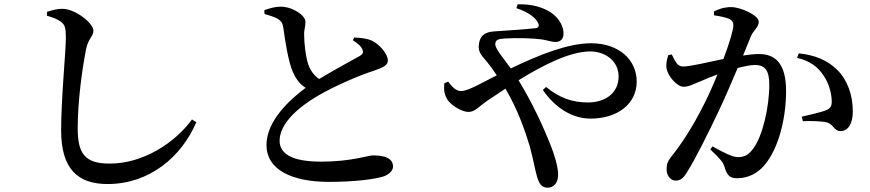

<svg xmlns="http://www.w3.org/2000/svg" viewBox="-20 -810 4040 892"><path d="M198 -737C228 -728 247 -721 263 -709C281 -696 286 -680 286 -637C286 -569 264 -353 264 -205C264 -24 342 45 480 45C674 45 823 -81 892 -242L872 -255C793 -147 646 -50 490 -50C375 -50 341 -95 341 -214C341 -338 361 -486 380 -582C390 -631 414 -642 414 -667C414 -703 330 -768 271 -769C248 -770 224 -763 198 -755Z M1208 -763 1209 -745C1227 -740 1250 -733 1266 -725C1286 -714 1293 -703 1296 -683C1305 -617 1319 -526 1340 -477C1353 -447 1371 -420 1400 -402C1327 -348 1218 -249 1218 -136C1218 -23 1334 35 1508 35C1633 35 1724 22 1764 9C1788 0 1806 -18 1806 -36C1806 -77 1763 -88 1713 -88C1689 -88 1612 -59 1472 -59C1336 -59 1279 -96 1279 -156C1279 -238 1370 -314 1455 -364C1532 -409 1646 -459 1716 -481C1761 -497 1782 -507 1782 -529C1782 -557 1748 -600 1710 -620C1688 -631 1658 -634 1626 -636L1619 -623C1637 -612 1656 -598 1664 -580C1669 -567 1666 -559 1653 -551C1624 -534 1535 -487 1463 -443C1439 -459 1423 -481 1412 -511C1400 -547 1393 -609 1393 -648C1392 -673 1400 -690 1399 -709C1399 -738 1341 -779 1283 -779C1258 -779 1235 -772 1208 -763Z M2062 -431 2044 -423C2041 -387 2046 -368 2058 -348C2076 -320 2126 -290 2156 -290C2187 -290 2202 -313 2244 -342L2328 -398C2386 -301 2420 -200 2441 -131C2458 -68 2467 -14 2476 14C2486 48 2500 62 2524 62C2555 62 2573 37 2573 1C2573 -35 2555 -94 2536 -141C2505 -219 2452 -335 2389 -437C2505 -509 2629 -571 2722 -571C2795 -571 2854 -524 2854 -455C2854 -379 2794 -334 2711 -334C2638 -334 2580 -355 2517 -406L2502 -392C2563 -304 2643 -259 2724 -259C2847 -259 2938 -326 2938 -431C2938 -532 2856 -609 2726 -609C2621 -609 2490 -558 2353 -492C2321 -537 2281 -583 2281 -604C2281 -625 2295 -629 2322 -631C2379 -635 2460 -632 2496 -627C2519 -624 2542 -615 2561 -615C2583 -615 2598 -628 2598 -654C2598 -680 2587 -705 2566 -729C2537 -761 2479 -792 2385 -790L2379 -772C2436 -754 2470 -726 2480 -703C2487 -689 2482 -681 2468 -679C2442 -676 2372 -670 2303 -666C2268 -663 2212 -668 2205 -604C2199 -566 2222 -548 2243 -522C2256 -506 2271 -486 2288 -460L2212 -421C2177 -403 2144 -387 2121 -387C2098 -387 2078 -409 2062 -431Z M3683 -541C3742 -528 3780 -499 3807 -458C3835 -416 3843 -370 3844 -343C3845 -316 3838 -306 3816 -297C3792 -288 3745 -277 3705 -268L3710 -247C3744 -249 3801 -247 3823 -241C3854 -231 3854 -201 3886 -201C3924 -202 3942 -241 3942 -292C3942 -369 3917 -438 3870 -485C3824 -531 3763 -555 3691 -562ZM3297 -739C3323 -735 3356 -729 3372 -720C3384 -713 3387 -704 3387 -691C3387 -672 3369 -610 3341 -536C3265 -520 3186 -501 3153 -501C3126 -501 3116 -527 3101 -557L3085 -554C3078 -534 3073 -512 3077 -490C3085 -453 3127 -407 3155 -407C3181 -407 3198 -418 3236 -433C3255 -442 3283 -453 3313 -464C3294 -417 3273 -369 3251 -326C3199 -222 3149 -145 3097 -80C3081 -59 3077 -47 3077 -23C3077 9 3098 29 3118 29C3140 29 3154 20 3173 -12C3212 -74 3269 -189 3319 -294C3347 -353 3379 -428 3407 -494C3438 -502 3466 -508 3487 -508C3537 -508 3554 -479 3554 -417C3554 -311 3522 -177 3481 -122C3459 -91 3440 -80 3408 -80C3383 -80 3342 -101 3290 -130L3280 -116C3332 -66 3339 -55 3345 -38C3357 3 3368 18 3405 18C3456 18 3501 -6 3531 -42C3598 -120 3632 -262 3632 -387C3632 -514 3583 -559 3506 -559C3485 -559 3457 -556 3432 -552L3468 -640C3480 -670 3505 -683 3505 -709C3505 -739 3421 -777 3377 -777C3341 -777 3316 -766 3297 -757Z"/></svg>

Font: Noto Serif HK SemiBold
Style: Regular
Weight: 600
Designer: Ryoko NISHIZUKA 西塚涼子 (kana & ideographs); Frank Grießhammer (Latin, Greek & Cyrillic); Wenlong ZHANG 张文龙 (bopomofo); San
Foundry: Adobe
Version: Version 2.001;hotconv 1.1.0;makeotfexe 2.6.0